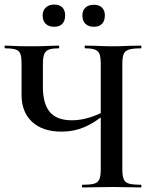

<svg xmlns="http://www.w3.org/2000/svg" viewBox="-20 -826 674 846"><path d="M355 -613Q353 -613 353 -619Q353 -625 355 -625L405 -624Q449 -622 476 -622Q504 -622 548 -624L601 -625Q603 -625 603 -619Q603 -613 601 -613Q565 -613 548 -607.5Q531 -602 525 -588Q519 -574 519 -544V-81Q519 -51 525 -36.5Q531 -22 548 -17Q565 -12 601 -12Q603 -12 603 -6Q603 0 601 0Q568 0 548 -1L476 -2L398 -1Q378 0 344 0Q341 0 341 -6Q341 -12 344 -12Q380 -12 396 -17Q412 -22 418 -36.5Q424 -51 424 -81V-542Q424 -572 419 -586.5Q414 -601 399.5 -607Q385 -613 355 -613ZM251 -246Q168 -246 121.5 -289Q75 -332 75 -408V-544Q75 -574 70 -588Q65 -602 50 -607.5Q35 -613 3 -613Q0 -613 0 -619Q0 -625 3 -625Q21 -625 32 -624Q64 -622 117 -622Q160 -622 204 -624Q217 -625 238 -625Q241 -625 241 -619Q241 -613 238 -613Q208 -613 194 -607Q180 -601 174.5 -586.5Q169 -572 169 -542V-443Q169 -369 199.5 -332.5Q230 -296 297 -296Q365 -296 441 -336L450 -329Q399 -286 352 -266Q305 -246 251 -246ZM168 -758Q168 -780 182 -793Q196 -806 219 -806Q242 -806 254.5 -793.5Q267 -781 267 -758Q267 -734 254.5 -721Q242 -708 219 -708Q195 -708 181.5 -721Q168 -734 168 -758ZM343 -758Q343 -780 356.5 -792.5Q370 -805 394 -805Q417 -805 429.5 -792.5Q442 -780 442 -758Q442 -734 429.5 -721Q417 -708 394 -708Q370 -708 356.5 -721Q343 -734 343 -758Z"/></svg>

Font: Cormorant Garamond SemiBold
Style: Regular
Weight: 600
Designer: Christian Thalmann (Catharsis Fonts)
Foundry: Catharsis Fonts
Version: Version 4.000